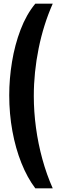

<svg xmlns="http://www.w3.org/2000/svg" viewBox="-20 -820 336 1040"><path d="M171.2 200Q127.7 142.5 96 63.1Q64.2 -16.4 47.1 -110Q30 -203.6 30 -304.2Q30 -393.6 45.1 -485.3Q60.1 -577 91.4 -659.1Q122.7 -741.3 171.2 -800H265.6Q215.5 -686.9 189.3 -557.6Q163.1 -428.4 163.1 -300Q163.1 -215 174.9 -128.1Q186.7 -41.1 209.6 42.2Q232.4 125.5 265.6 200Z"/></svg>

Font: Big Shoulders Thin
Style: Regular
Weight: 100
Version: Version 2.002